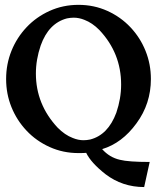

<svg xmlns="http://www.w3.org/2000/svg" viewBox="-20 -610 668 781"><path d="M566.4 150.9Q478 150.9 409.2 98.6Q350.1 52.2 330.6 11.7Q324.7 12.7 299.3 12.7Q236.3 12.7 181.9 -12Q127.4 -36.6 87.9 -78.6Q48.3 -120.6 26.6 -174.3Q4.9 -228 4.9 -288.6Q4.9 -349.1 26.6 -403.1Q48.3 -457 87.9 -499Q127.4 -541 181.9 -565.7Q236.3 -590.3 299.3 -590.3Q362.3 -590.3 416.7 -565.7Q471.2 -541 510.7 -499Q550.3 -457 572 -403.1Q593.8 -349.1 593.8 -288.6Q593.8 -188 535.2 -108.4Q476.6 -27.8 395.5 -3.4Q425.3 30.3 467.8 40Q502 48.8 588.9 48.8ZM319.3 -39.6Q333 -39.6 346.7 -42.5Q419.4 -61 453.1 -151.4Q472.7 -209 472.7 -266.1Q472.7 -394 384.3 -487.8Q355.5 -517.1 323.2 -529.3Q301.3 -538.1 280.3 -538.1Q266.6 -538.1 252.4 -535.2Q177.7 -515.6 145.5 -424.8Q126 -367.7 126 -311Q126 -185.5 214.4 -90.8Q243.7 -61 275.9 -48.8Q298.3 -39.6 319.3 -39.6Z"/></svg>

Font: Quaaykop
Style: Bold
Weight: 700
Designer: Tup Wanders
Foundry: Free font, DO NOT SELL
Version: Version 1.00;July 31, 2023;FontCreator 11.5.0.2430 64-bit